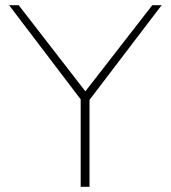

<svg xmlns="http://www.w3.org/2000/svg" viewBox="-20 -720 658 740"><path d="M291 0H325V-335L603 -700H567L309 -368L52 -700H15L291 -337Z"/></svg>

Font: Chess Sans ExtraLight
Style: Regular
Weight: 275
Designer: Wolf Bōese
Foundry: Wolf Bōese
Version: Version 7.223;Glyphs 3.3 (3306)